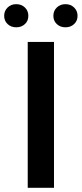

<svg xmlns="http://www.w3.org/2000/svg" viewBox="-21 -901 392 921"><path d="M112 -700H238V0H112ZM-1 -825Q-1 -849 15.5 -865Q32 -881 57 -881Q82 -881 98.5 -865Q115 -849 115 -825Q115 -801 98.5 -785.5Q82 -770 57 -770Q32 -770 15.5 -785.5Q-1 -801 -1 -825ZM235 -825Q235 -849 251.5 -865Q268 -881 293 -881Q318 -881 334.5 -865Q351 -849 351 -825Q351 -801 334.5 -785.5Q318 -770 293 -770Q268 -770 251.5 -785.5Q235 -801 235 -825Z"/></svg>

Font: Fahkwang Medium
Style: Regular
Weight: 500
Version: Version 1.000; ttfautohint (v1.6)